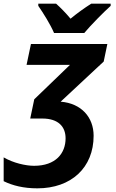

<svg xmlns="http://www.w3.org/2000/svg" viewBox="-64 -786 631 1048"><path d="M-44 203C5 227 65 242 140 242C325 242 447 129 447 -45C447 -146 380 -222 267 -231L502 -450L522 -546H105L81 -432H318L123 -244L101 -139H167C255 -139 294 -94 294 -31C294 51 240 119 122 119C77 119 9 104 -44 73ZM145 -754C172 -715 211 -653 231 -606H396C431 -648 501 -719 540 -754V-766H434C395 -741 360 -716 321 -684C298 -712 265 -746 242 -766H145Z"/></svg>

Font: BC Sans
Style: Bold Italic
Weight: 700
Italic angle: -12°
Designer: Monotype Design Team
Province of B.C.
Foundry: Monotype Imaging Inc.
Version: Version 2.000;GOOG;noto-source:20170915:90ef993387c0